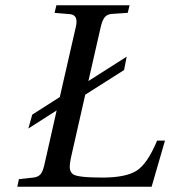

<svg xmlns="http://www.w3.org/2000/svg" viewBox="-20 -712 649 732"><path d="M46 0 52 -29 107 -35Q125 -37 134 -47Q143 -57 149 -83L196 -291L88 -222L103 -275L208 -342L269 -609Q280 -655 247 -658L188 -663L195 -692H474L467 -663L407 -659Q389 -658 379.5 -646.5Q370 -635 364 -609L317 -403L463 -496L453 -445L305 -351L253 -122Q245 -87 246 -72Q247 -57 258 -48Q275 -35 370 -35Q459 -35 500.5 -61Q542 -87 579 -176H609L558 0Z"/></svg>

Font: Heuristica
Style: Italic
Weight: 400
Italic angle: -13°
Version: Version 1.0.2